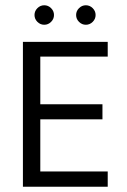

<svg xmlns="http://www.w3.org/2000/svg" viewBox="-20 -709 482 729"><path d="M67 0ZM389 -58H133V-256H369V-313H133V-494H389V-550H67V0H389ZM111 -652Q111 -667 122 -678Q133 -689 148 -689Q163 -689 174 -678Q185 -667 185 -652Q185 -637 174 -626Q163 -615 148 -615Q133 -615 122 -626Q111 -637 111 -652ZM269 -652Q269 -667 280 -678Q291 -689 306 -689Q321 -689 332 -678Q343 -667 343 -652Q343 -637 332 -626Q321 -615 306 -615Q291 -615 280 -626Q269 -637 269 -652Z"/></svg>

Font: Cambay Devanagari
Style: Regular
Weight: 400
Designer: Pooja Saxena
Foundry: Pooja Saxena
Version: Version 1.180;PS 001.180;hotconv 1.0.70;makeotf.lib2.5.58329